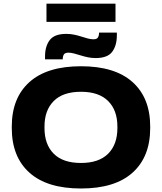

<svg xmlns="http://www.w3.org/2000/svg" viewBox="-20 -1028 901 1068"><path d="M238.5 -906.5V-1007.5H622.5V-906.5ZM430.5 20.5Q242 20.5 143.8 -67.5Q45.5 -155.5 45.5 -316V-323.5Q45.5 -483.5 143.8 -571.5Q242 -659.5 430.5 -659.5Q619 -659.5 717.2 -571.5Q815.5 -483.5 815.5 -323.5V-316Q815.5 -155.5 717.2 -67.5Q619 20.5 430.5 20.5ZM430.5 -121.5Q530 -121.5 581.5 -173Q633 -224.5 633 -315.5V-324Q633 -414.5 581.5 -466Q530 -517.5 430.5 -517.5Q330 -517.5 278.8 -466Q227.5 -414.5 227.5 -324V-315.5Q227.5 -224.5 278.8 -173Q330 -121.5 430.5 -121.5ZM511.5 -705Q489 -705 468 -709.5Q447 -714 428 -720Q409 -726 392 -730.5Q375 -735 360.5 -735Q343 -735 336.2 -726.2Q329.5 -717.5 329 -699.5V-698H230.5V-714.5Q230.5 -770 256.5 -804.8Q282.5 -839.5 348.5 -839.5Q372 -839.5 393 -835Q414 -830.5 432.8 -824.5Q451.5 -818.5 468.2 -814Q485 -809.5 500 -809.5Q517.5 -809.5 524 -818.5Q530.5 -827.5 531 -845V-846.5H630V-831.5Q630 -775 604.2 -740Q578.5 -705 511.5 -705Z"/></svg>

Font: Anek Latin Expanded
Style: Bold
Weight: 700
Width: 7
Designer: Yesha Goshar
Foundry: Ek Type
Version: Version 1.003